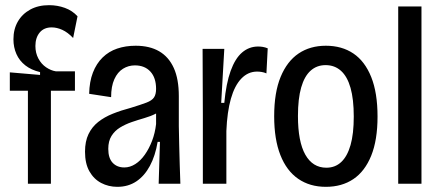

<svg xmlns="http://www.w3.org/2000/svg" viewBox="-20 -711 1699 743"><path d="M88 0V-360H18V-431L135 -421V-432Q101 -440 78 -458Q55 -476 43.5 -502Q32 -528 32 -559Q32 -598 49 -627.5Q66 -657 97 -674Q128 -691 170 -691Q202 -691 231 -680.5Q260 -670 280 -648L263 -564Q242 -586 221 -595.5Q200 -605 180 -605Q150 -605 133.5 -585Q117 -565 117 -533Q117 -506 128.5 -484.5Q140 -463 158.5 -450.5Q177 -438 196 -435H270V-360H177V0Z M434 12Q400 12 371.5 -3Q343 -18 326 -48Q309 -78 309 -124Q309 -164 322.5 -192Q336 -220 360 -239Q384 -258 416.5 -271Q449 -284 487 -294Q526 -306 547 -314Q568 -322 576 -334Q584 -346 584 -367Q584 -410 562 -434Q540 -458 502 -458Q477 -458 456 -445Q435 -432 422.5 -404.5Q410 -377 410 -335L325 -348Q326 -395 339.5 -430Q353 -465 377 -488.5Q401 -512 433.5 -523Q466 -534 505 -534Q559 -534 596 -512.5Q633 -491 652.5 -448Q672 -405 672 -339V-223Q673 -187 673.5 -149.5Q674 -112 675.5 -74Q677 -36 678 0H594Q595 -41 596.5 -81Q598 -121 599 -162H590Q581 -108 560 -69Q539 -30 507.5 -9Q476 12 434 12ZM461 -63Q483 -63 503.5 -76Q524 -89 540.5 -112.5Q557 -136 568.5 -166Q580 -196 584 -231V-286L612 -296Q602 -281 582.5 -271Q563 -261 538.5 -254Q514 -247 489.5 -238.5Q465 -230 444.5 -217.5Q424 -205 411.5 -185Q399 -165 399 -135Q399 -99 416 -81Q433 -63 461 -63Z M765 0V-268L764 -522H848L836 -313H848Q855 -388 872.5 -436.5Q890 -485 917 -508Q944 -531 979 -531Q988 -531 997 -529.5Q1006 -528 1016 -524L1011 -427Q1002 -431 992.5 -432.5Q983 -434 975 -434Q940 -434 914 -407Q888 -380 873.5 -329Q859 -278 856 -204V0Z M1241 12Q1179 12 1134 -19Q1089 -50 1065 -111Q1041 -172 1041 -261Q1041 -353 1066 -413.5Q1091 -474 1135.5 -504Q1180 -534 1241 -534Q1303 -534 1347.5 -504Q1392 -474 1416.5 -413Q1441 -352 1441 -260Q1441 -169 1416.5 -108.5Q1392 -48 1347.5 -18Q1303 12 1241 12ZM1243 -62Q1277 -62 1300.5 -84Q1324 -106 1336.5 -149.5Q1349 -193 1349 -260Q1349 -327 1336.5 -371Q1324 -415 1299.5 -437Q1275 -459 1240 -459Q1206 -459 1182 -437.5Q1158 -416 1145.5 -372.5Q1133 -329 1133 -262Q1133 -163 1161.5 -112.5Q1190 -62 1243 -62Z M1521 0V-686H1611V0Z"/></svg>

Font: Bricolage Grotesque 72pt SemiCondensed
Style: Regular
Weight: 400
Width: 4
Designer: Mathieu Triay
Foundry: Atelier Triay
Version: Version 1.001;gftools[0.9.33.dev8+g029e19f]